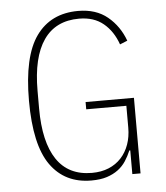

<svg xmlns="http://www.w3.org/2000/svg" viewBox="-52 -756 704 815"><g transform="rotate(-5 300.0 -349.0)"><path d="M480 -101H476Q466 -77 452.5 -56.5Q439 -36 419 -21Q399 -6 371.5 3Q344 12 305 12Q192 12 131 -74Q70 -160 70 -348Q70 -537 132 -623.5Q194 -710 311 -710Q387 -710 436 -669.5Q485 -629 508 -566L476 -553Q456 -610 415.5 -643.5Q375 -677 312 -677Q212 -677 161 -603.5Q110 -530 110 -387V-312Q110 -169 160 -94.5Q210 -20 310 -20Q350 -20 381.5 -33Q413 -46 435 -70Q457 -94 468.5 -126.5Q480 -159 480 -198V-291H309V-322H515V0H480Z"/></g></svg>

Font: IBM Plex Mono ExtraLight
Style: Regular
Weight: 200
Monospace: yes
Designer: Mike Abbink, Paul van der Laan, Pieter van Rosmalen
Foundry: Bold Monday
Version: Version 2.3